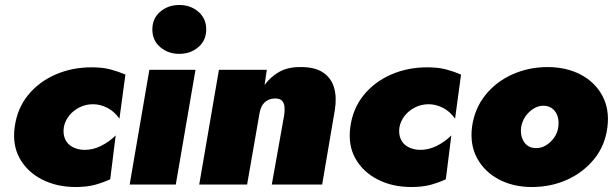

<svg xmlns="http://www.w3.org/2000/svg" viewBox="-20 -740 2465 770"><path d="M236 -230Q241 -256 257.5 -276.5Q274 -297 299 -309.5Q324 -322 353 -322Q382 -322 410.5 -307.5Q439 -293 459 -264L483 -441Q455 -453 423.5 -461.5Q392 -470 347 -470Q269 -470 202.5 -441Q136 -412 92.5 -358.5Q49 -305 39 -231Q29 -158 59.5 -104Q90 -50 149 -20Q208 10 283 10Q329 10 361.5 1Q394 -8 422 -21L444 -197Q418 -171 384.5 -154.5Q351 -138 316 -139Q290 -140 270 -151Q250 -162 241 -182.5Q232 -203 236 -230Z M591 -622Q591 -578 622.5 -551Q654 -524 699 -524Q744 -524 775.5 -551Q807 -578 807 -622Q807 -666 775.5 -693Q744 -720 699 -720Q654 -720 622.5 -693Q591 -666 591 -622ZM579 -460 500 0H685L764 -460Z M1120 -280 1070 0H1272L1323 -300Q1331 -351 1319.5 -389.5Q1308 -428 1274.5 -450Q1241 -472 1182 -471Q1133 -471 1098.5 -451Q1064 -431 1041 -399L1050 -460H858L779 0H971L1020 -281Q1023 -302 1031 -316Q1039 -330 1052.5 -337.5Q1066 -345 1083 -345Q1104 -345 1112 -335Q1120 -325 1121 -310.5Q1122 -296 1120 -280Z M1582 -230Q1587 -256 1603.5 -276.5Q1620 -297 1645 -309.5Q1670 -322 1699 -322Q1728 -322 1756.5 -307.5Q1785 -293 1805 -264L1829 -441Q1801 -453 1769.5 -461.5Q1738 -470 1693 -470Q1615 -470 1548.5 -441Q1482 -412 1438.5 -358.5Q1395 -305 1385 -231Q1375 -158 1405.5 -104Q1436 -50 1495 -20Q1554 10 1629 10Q1675 10 1707.5 1Q1740 -8 1768 -21L1790 -197Q1764 -171 1730.5 -154.5Q1697 -138 1662 -139Q1636 -140 1616 -151Q1596 -162 1587 -182.5Q1578 -203 1582 -230Z M1873 -231Q1864 -159 1894 -104.5Q1924 -50 1981.5 -20Q2039 10 2113 10Q2190 10 2255 -19.5Q2320 -49 2363.5 -103Q2407 -157 2416 -230Q2425 -302 2395.5 -356.5Q2366 -411 2308.5 -441Q2251 -471 2176 -471Q2100 -471 2034.5 -441.5Q1969 -412 1926 -358Q1883 -304 1873 -231ZM2070 -230Q2074 -254 2087.5 -273.5Q2101 -293 2121 -305Q2141 -317 2162 -316Q2183 -315 2197 -303Q2211 -291 2216.5 -272.5Q2222 -254 2219 -231Q2216 -207 2202 -187.5Q2188 -168 2168.5 -156.5Q2149 -145 2127 -146Q2106 -147 2092.5 -158.5Q2079 -170 2073 -189Q2067 -208 2070 -230Z"/></svg>

Font: Jost Black
Style: Italic
Weight: 900
Italic angle: -5°
Version: Version 3.710